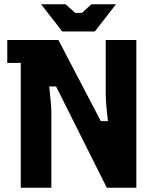

<svg xmlns="http://www.w3.org/2000/svg" viewBox="-20 -877 725 897"><path d="M77 0V-583H14V-690H253L451 -311H484Q479 -358 476.5 -386Q474 -414 474 -437V-690H617V0H479L242 -473H210Q215 -426 217.5 -398Q220 -370 220 -347V0ZM522 -857 423 -730H271L172 -857H287L331 -817H363L407 -857Z"/></svg>

Font: Mozilla Headline ExtraLight
Style: Regular
Weight: 200
Designer: Studio DRAMA
Foundry: Studio DRAMA
Version: Version 1.000